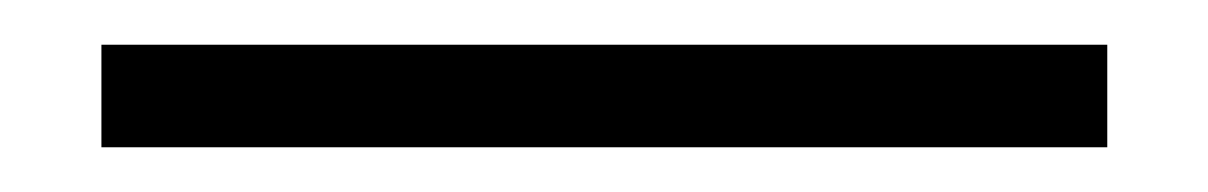

<svg xmlns="http://www.w3.org/2000/svg" viewBox="-20 52 535 85"><path d="M24.9 117.2V71.8H470.2V117.2Z"/></svg>

Font: Grenze
Style: Regular
Weight: 400
Designer: Renata Polastri
Foundry: Omnibus-Type
Version: Version 1.002;PS 001.002;hotconv 1.0.88;makeotf.lib2.5.64775